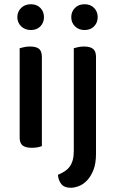

<svg xmlns="http://www.w3.org/2000/svg" viewBox="-20 -693 547 908"><path d="M178 -2Q171 1 158.5 3.5Q146 6 130 6Q101 6 87 -5Q73 -16 73 -42V-465Q81 -467 93.5 -470Q106 -473 122 -473Q151 -473 164.5 -462Q178 -451 178 -424ZM62 -612Q62 -638 80 -655.5Q98 -673 126 -673Q154 -673 171 -655.5Q188 -638 188 -612Q188 -586 171 -568.5Q154 -551 126 -551Q98 -551 80 -568.5Q62 -586 62 -612ZM434 35Q434 80 422 110.5Q410 141 392 160Q374 179 353 187Q332 195 314 195Q284 195 270 177.5Q256 160 254 134Q272 126 286 117Q300 108 309.5 95Q319 82 324 64Q329 46 329 20V-465Q336 -467 349 -470Q362 -473 377 -473Q406 -473 420 -462Q434 -451 434 -424ZM317 -612Q317 -638 334.5 -655.5Q352 -673 380 -673Q408 -673 425 -655.5Q442 -638 442 -612Q442 -586 425 -568.5Q408 -551 380 -551Q352 -551 334.5 -568.5Q317 -586 317 -612Z"/></svg>

Font: Baloo 2 Medium
Style: Regular
Weight: 500
Designer: Sarang Kulkarni and Ek Type
Foundry: Ek Type
Version: Version 1.640;hotconv 1.0.111;makeotfexe 2.5.65597; ttfautoh